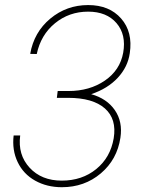

<svg xmlns="http://www.w3.org/2000/svg" viewBox="-20 -741 576 770"><path d="M211.4 -376H254.9Q339.4 -376 400.4 -417.7Q461.4 -459.5 474.1 -529.8Q486.8 -602.1 447.3 -648.2Q407.7 -694.3 333.5 -694.3Q257.3 -694.3 200.4 -647.7Q143.6 -601.1 127.4 -524.4L101.1 -524.9Q116.2 -611.8 181.6 -666.3Q247.1 -720.7 333.5 -720.7Q418.5 -720.7 465.8 -666.7Q513.2 -612.8 500.5 -527.8Q492.7 -472.7 452.4 -429.2Q412.1 -385.7 345.7 -363.3Q408.7 -345.7 440.7 -299.1Q472.7 -252.4 462.9 -188.5Q449.7 -101.1 384.3 -45.7Q318.8 9.8 228 9.8Q168 9.8 120.8 -16.6Q73.7 -43 50.8 -91.1Q27.8 -139.2 34.7 -197.8H61Q50.8 -120.6 98.6 -68.6Q146.5 -16.6 227.5 -16.6Q309.1 -16.6 366 -63Q422.9 -109.4 436 -186.5Q448.7 -263.7 400.6 -306.2Q352.5 -348.6 253.4 -348.6H208Z"/></svg>

Font: Roboto Thin
Style: Italic
Weight: 250
Italic angle: -12°
Designer: Google
Version: Version 2.134; 2016